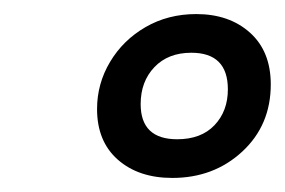

<svg xmlns="http://www.w3.org/2000/svg" viewBox="-20 -726 405 273"><path d="M118 -571Q118 -607 136.5 -638Q155 -669 187 -687.5Q219 -706 259 -706Q306 -706 335.5 -679.5Q365 -653 365 -606Q365 -548 324.5 -510.5Q284 -473 225 -473Q177 -473 147.5 -499Q118 -525 118 -571ZM304 -599Q304 -651 252 -651Q219 -651 199.5 -630.5Q180 -610 180 -578Q180 -528 232 -528Q266 -528 285 -548Q304 -568 304 -599Z"/></svg>

Font: Charmonman
Style: Bold
Weight: 700
Designer: Ekaluck Peanpanawate
Foundry: Cadson Demak Co.,Ltd.
Version: Version 1.000; ttfautohint (v1.6)